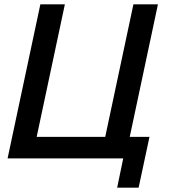

<svg xmlns="http://www.w3.org/2000/svg" viewBox="-20 -730 786 885"><path d="M520 135 548 0H15L166 -710H279L149 -99H465L595 -710H708L578 -99H669L619 135Z"/></svg>

Font: Raleway-v4020 SemiBold
Style: Italic
Weight: 600
Italic angle: -12°
Designer: Matt McInerney, Pablo Impallari, Rodrigo Fuenzalida
Foundry: Matt McInerney, Pablo Impallari, Rodrigo Fuenzalida
Version: Version 4.020;PS 004.020;hotconv 1.0.88;makeotf.lib2.5.64775